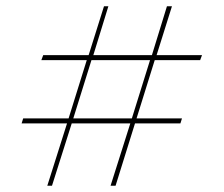

<svg xmlns="http://www.w3.org/2000/svg" viewBox="-20 -593 714 613"><path d="M131 0 194 -199H49L54 -215H199L257 -401H112L118 -417H263L312 -573H326L278 -417H465L513 -573H529L480 -417H625L619 -401H474L416 -215H561L556 -199H411L349 0H333L396 -199H209L146 0ZM214 -215H401L459 -401H272Z"/></svg>

Font: Alumni Sans SC Thin
Style: Italic
Weight: 100
Italic angle: -8°
Designer: Robert E. Leuschke
Foundry: Robert E. Leuschke
Version: Version 1.016